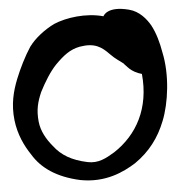

<svg xmlns="http://www.w3.org/2000/svg" viewBox="-54 -756 755 802"><g transform="rotate(-5 323.5 -355.0)"><path d="M-1 -281C6 -222 29 -173 56 -133C92 -73 155 -30 251 -9C356 11 434 -27 485 -59C547 -102 588 -156 615 -225C644 -297 660 -415 639 -511C632 -552 621 -592 603 -626C587 -654 559 -689 516 -700C424 -724 407 -682 407 -682C335 -702 251 -690 199 -668C156 -647 116 -615 93 -584L92 -583C67 -545 43 -497 25 -452C6 -404 -9 -349 -1 -281ZM99 -267C94 -317 103 -349 120 -389C141 -430 166 -471 193 -499C227 -533 255 -556 297 -564C361 -575 389 -554 420 -522C442 -499 461 -489 475 -477L476 -475C485 -468 499 -441 546 -428C560 -283 500 -176 402 -112C364 -89 332 -72 288 -81C222 -95 180 -120 149 -161C123 -192 103 -228 99 -267Z"/></g></svg>

Font: Stray Cat
Style: ExBlkExt
Weight: 1000
Version: Version 1.0